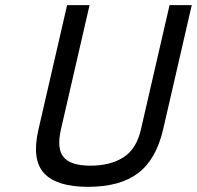

<svg xmlns="http://www.w3.org/2000/svg" viewBox="-20 -715 763 744"><path d="M216 -213Q199 -138 227 -105.5Q255 -73 330 -73Q408 -73 458.5 -105.5Q509 -138 526 -213L637 -695H723L612 -213Q585 -97 515 -44Q445 9 321 9Q200 9 151 -43.5Q102 -96 129 -213L240 -695H327L216 -213Z"/></svg>

Font: Panefresco 500wt
Style: Italic
Weight: 700
Foundry: Campivisivi & Chank Co
Version: Version 1.000